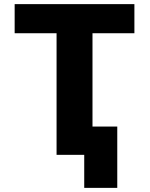

<svg xmlns="http://www.w3.org/2000/svg" viewBox="-20 -750 727 930"><path d="M548 -137V160H388V0H374H254V-589H51V-730H631V-589H428V-137Z"/></svg>

Font: M PLUS 1p ExtraBold
Style: Regular
Weight: 800
Version: Version 1.062